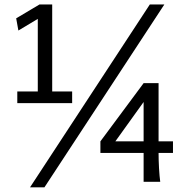

<svg xmlns="http://www.w3.org/2000/svg" viewBox="-20 -801 821 846"><path d="M678.7 -127Q678.7 -112.3 679.2 -94.7L680.7 -59.6Q681.6 -42 683.1 -26.4Q684.6 -10.7 686 0H612.8V-127H422.4V-178.2L612.8 -434.6H678.7V-178.2H742.2V-127ZM704.1 -781.2 175.8 24.4H112.3L640.1 -781.2ZM146.5 -717.8 61 -666.5 51.3 -720.2 153.8 -781.2H210V-397.9H297.9V-346.7H56.2V-397.9H146.5ZM488.3 -178.2H612.8V-351.6Z"/></svg>

Font: Andika Basic
Style: Regular
Weight: 400
Designer: Annie Olsen & Victor Gaultney
Foundry: SIL International
Version: Version 1.000